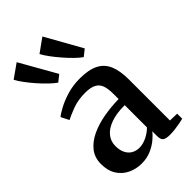

<svg xmlns="http://www.w3.org/2000/svg" viewBox="-258 -939 1035 1035"><g transform="rotate(-45 260.0 -421.0)"><path d="M177 10.5Q135 10.5 99 -6.8Q63 -24 41.2 -58.2Q19.5 -92.5 19.5 -143.5Q19.5 -192 46.2 -226Q73 -260 118.2 -281.5Q163.5 -303 219.5 -313Q275.5 -323 334.5 -324V-363.5Q334.5 -402.5 325.8 -427Q317 -451.5 294.5 -463.5Q272 -475.5 231 -475.5Q176.5 -475.5 134.5 -459.8Q92.5 -444 67.5 -431L44.5 -476.5Q57.5 -488 89.8 -505.5Q122 -523 167.2 -536.8Q212.5 -550.5 265 -550.5Q332 -550.5 372.2 -530.2Q412.5 -510 430.5 -467.8Q448.5 -425.5 448.5 -359.5V-46.5L502 -45V-6.5Q491 -4 472.8 -0.2Q454.5 3.5 434 6Q413.5 8.5 394.5 8.5Q365.5 8.5 352.8 0Q340 -8.5 340 -37V-72.5Q329 -57.5 306 -38Q283 -18.5 250.5 -4Q218 10.5 177 10.5ZM229 -58.5Q255 -58.5 283.8 -72.2Q312.5 -86 334.5 -107.5V-277.5Q271 -277.5 228.5 -262Q186 -246.5 164.5 -219.5Q143 -192.5 143 -157.5Q143 -125 154.2 -102.8Q165.5 -80.5 185 -69.5Q204.5 -58.5 229 -58.5ZM166.5 -617Q149.5 -628.5 126.5 -650.5Q103.5 -672.5 80 -699.2Q56.5 -726 37.2 -752Q18 -778 8 -797.5L86.5 -853L204 -646L167.5 -617ZM361 -617Q344 -628.5 321.8 -650.2Q299.5 -672 276.5 -698.5Q253.5 -725 234.2 -751Q215 -777 204.5 -797L282.5 -853L398.5 -646L362 -617Z"/></g></svg>

Font: Merriweather 60pt SemiBold
Style: Regular
Weight: 600
Version: Version 2.100